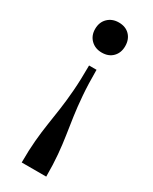

<svg xmlns="http://www.w3.org/2000/svg" viewBox="-183 -562 620 780"><g transform="rotate(30 127.5 -172.0)"><path d="M128 -517Q160 -517 179 -497.5Q198 -478 198 -446Q198 -415 179 -395.5Q160 -376 128 -376Q97 -376 77 -395.5Q57 -415 57 -446Q57 -478 77 -497.5Q97 -517 128 -517ZM110 -305H145Q145 -237 149 -186Q153 -135 159 -93.5Q165 -52 171 -13Q177 26 181 70.5Q185 115 185 173H70Q70 115 74 70.5Q78 26 84 -13Q90 -52 96 -93.5Q102 -135 106 -186Q110 -237 110 -305Z"/></g></svg>

Font: Inria Serif
Style: Bold
Weight: 700
Designer: Black Foundry Team
Foundry: Black Foundry
Version: Version 1.000; ttfautohint (v1.8.3)